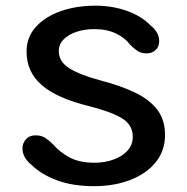

<svg xmlns="http://www.w3.org/2000/svg" viewBox="-20 -645 659 676"><path d="M310.5 10.5Q235.5 10.5 179.8 -10.5Q124 -31.5 90.5 -65Q59 -90 59 -123.5Q59 -140 71 -154.2Q83 -168.5 105.5 -168.5Q125.5 -168.5 139.8 -159.2Q154 -150 166.5 -137Q189.5 -110 224.5 -91Q259.5 -72 312.5 -72Q348.5 -72 379.2 -83Q410 -94 428.8 -114.5Q447.5 -135 447.5 -163.5Q447.5 -206 408.2 -229.2Q369 -252.5 292.5 -271.5Q179.5 -299.5 126.5 -345.8Q73.5 -392 73.5 -463.5Q73.5 -514 106.2 -550.2Q139 -586.5 194 -605.8Q249 -625 316 -625Q375.5 -625 426.8 -606.8Q478 -588.5 510 -555.5Q524 -544.5 532.2 -530.8Q540.5 -517 540.5 -500.5Q540.5 -480.5 527.8 -468.8Q515 -457 495.5 -457Q476 -457 461.5 -467.5Q447 -478 437 -489Q420 -512 388 -527.2Q356 -542.5 311.5 -542.5Q278 -542.5 249.5 -533Q221 -523.5 204 -506.2Q187 -489 187 -465Q187 -428 223.8 -404.8Q260.5 -381.5 335 -361.5Q406 -343 456.5 -318.5Q507 -294 534 -258.5Q561 -223 561 -170Q561 -114 528 -73.5Q495 -33 438.2 -11.2Q381.5 10.5 310.5 10.5Z"/></svg>

Font: Sono ExtraLight Monospace Medium
Style: Regular
Weight: 500
Version: Version 2.112